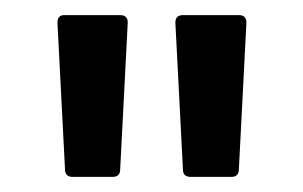

<svg xmlns="http://www.w3.org/2000/svg" viewBox="-20 -716 401 254"><path d="M65 -696H139Q149 -696 149 -686L139 -492Q139 -482 129 -482H76Q66 -482 66 -492L56 -686Q56 -696 65 -696ZM222 -696H296Q306 -696 306 -686L296 -492Q296 -482 286 -482H232Q222 -482 222 -492L212 -686Q212 -696 222 -696Z"/></svg>

Font: BarlowMedium
Style: Regular
Weight: 500
Designer: Jeremy Tribby
Foundry: Tribby Type
Version: Version 1.422